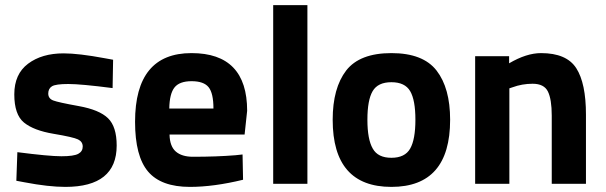

<svg xmlns="http://www.w3.org/2000/svg" viewBox="-20 -720 2372 752"><path d="M421 -375Q297 -391 247.5 -391Q198 -391 183.5 -382Q169 -373 169 -353.5Q169 -334 188.5 -326.5Q208 -319 288.5 -304.5Q369 -290 403 -257Q437 -224 437 -150Q437 12 236 12Q170 12 76 -6L44 -12L48 -124Q172 -108 220.5 -108Q269 -108 286.5 -117.5Q304 -127 304 -146Q304 -165 285.5 -174Q267 -183 189.5 -196Q112 -209 74 -240Q36 -271 36 -350.5Q36 -430 90 -470.5Q144 -511 229 -511Q288 -511 390 -492L423 -486Z M644 -193Q645 -147 668.5 -126.5Q692 -106 736 -106Q829 -106 902 -112L930 -115L932 -16Q817 12 724 12Q611 12 560 -48Q509 -108 509 -243Q509 -512 730 -512Q948 -512 948 -286L938 -193ZM816 -295Q816 -355 797 -378.5Q778 -402 730.5 -402Q683 -402 663.5 -377.5Q644 -353 643 -295Z M1050 0V-700H1184V0Z M1336 -444Q1389 -512 1513 -512Q1637 -512 1690 -443.5Q1743 -375 1743 -251Q1743 12 1513 12Q1283 12 1283 -251Q1283 -375 1336 -444ZM1440 -138Q1460 -102 1513 -102Q1566 -102 1586.5 -138Q1607 -174 1607 -251Q1607 -328 1586.5 -363Q1566 -398 1513 -398Q1460 -398 1439.5 -363Q1419 -328 1419 -251Q1419 -174 1440 -138Z M1975 0H1841V-500H1974V-472Q2042 -512 2099 -512Q2199 -512 2237 -453Q2275 -394 2275 -271V0H2141V-267Q2141 -331 2126 -361.5Q2111 -392 2066 -392Q2025 -392 1987 -378L1975 -374Z"/></svg>

Font: Titillium Web[RUS by Daymarius]
Style: Bold
Weight: 700
Designer: Cyrillization by Daymarius
Foundry: Cyrillization by Daymarius
Version: Version 1.002 September 11, 2018